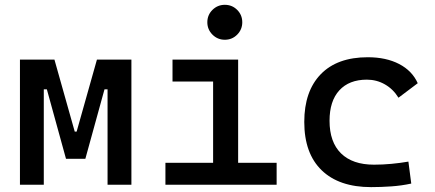

<svg xmlns="http://www.w3.org/2000/svg" viewBox="-20 -764 1798 794"><path d="M276.4 -107.4 291 -219.7H296.9L380.9 -517.6H440.4V-394.5H412.1L333 -107.4ZM62.5 0V-517.6H161.1V0ZM252.9 -107.4 173.8 -394.5H145.5V-517.6H205.1L289.1 -219.7H293L302.7 -107.4ZM424.8 0V-517.6H523.4V0Z M861.3 0V-488.3H964.8V0ZM664.1 0V-90.8H871.1V0ZM955.1 0V-90.8H1124V0ZM693.4 -426.8V-517.6H964.8V-426.8ZM909.7 -599.6Q879.9 -599.6 858.6 -620.8Q837.4 -642.1 837.4 -671.9Q837.4 -702.1 858.6 -723.1Q879.9 -744.1 909.7 -744.1Q939.9 -744.1 960.9 -723.1Q981.9 -702.1 981.9 -671.9Q981.9 -642.1 960.9 -620.8Q939.9 -599.6 909.7 -599.6Z M1514.6 9.8Q1382.3 9.8 1310.3 -59.8Q1238.3 -129.4 1238.3 -259.8Q1238.3 -386.7 1306.4 -457Q1374.5 -527.3 1501 -527.3Q1576.7 -527.3 1630.6 -499.3Q1684.6 -471.2 1707.5 -419.9L1627.9 -359.9Q1606 -395.5 1571.8 -415Q1537.6 -434.6 1497.1 -434.6Q1423.8 -434.6 1383.3 -390.4Q1342.8 -346.2 1342.8 -264.6Q1342.8 -176.3 1390.4 -129.6Q1438 -83 1526.4 -83Q1562.5 -83 1598.6 -86.4Q1634.8 -89.8 1668.9 -95.7L1680.7 -4.9Q1640.6 3.9 1597.9 6.8Q1555.2 9.8 1514.6 9.8Z"/></svg>

Font: Cascadia Code
Style: Regular
Weight: 400
Monospace: yes
Designer: Aaron Bell
Foundry: Saja Typeworks
Version: Version 2106.017